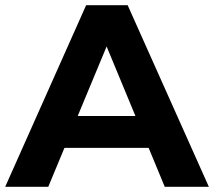

<svg xmlns="http://www.w3.org/2000/svg" viewBox="-29 -720 825 740"><path d="M-9 0 303 -700H463L776 0H606L350 -618H414L157 0ZM147 -150 190 -273H550L594 -150Z"/></svg>

Font: MOST Montserrat
Style: Bold
Weight: 700
Designer: Julieta Ulanovsky
Foundry: Julieta Ulanovsky
Version: Version 8.000;March 11, 2024;FontCreator 15.0.0.2926 64-bit